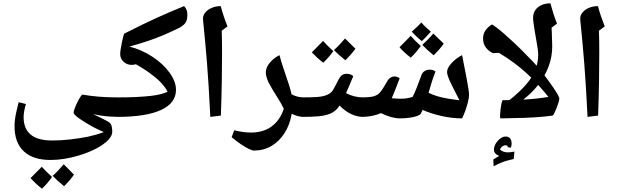

<svg xmlns="http://www.w3.org/2000/svg" viewBox="-20 -717 3742 1163"><path d="M286 252Q180 252 124 199.5Q68 147 68 47Q68 30 70.5 8.5Q73 -13 79 -40Q85 -67 93 -98L137 -87Q123 -40 123 -7Q123 62 165.5 98Q208 134 297 134Q350 134 406 127.5Q462 121 513 111Q539 105 564 98Q589 91 609 83Q587 74 556.5 58.5Q526 43 498 25.5Q470 8 452 -5Q426 -25 426 -34Q426 -44 433 -62Q440 -80 449.5 -99Q459 -118 467.5 -131Q476 -144 479 -144Q524 -136 578 -131.5Q632 -127 696 -127Q707 -127 707 -117V-19Q707 -9 696 -9Q675 -9 646.5 -11Q618 -13 590.5 -17Q563 -21 543 -26Q584 -7 605.5 4Q627 15 636 20.5Q645 26 648 31Q655 38 657.5 52.5Q660 67 660 81Q660 106 634 132.5Q608 159 562.5 183Q517 207 457 225Q367 252 286 252ZM368 411Q325 376 299 348Q331 320 366 278Q369 281 384.5 296.5Q400 312 428 341Q418 356 403 373.5Q388 391 368 411ZM234 426Q209 406 192.5 390Q176 374 165 362Q182 345 199 327.5Q216 310 233 293Q239 300 254.5 316Q270 332 295 355Q282 374 267 391.5Q252 409 234 426Z M690 -9Q682 -9 682 -17V-119Q682 -127 690 -127Q756 -127 806.5 -129.5Q857 -132 892 -136Q927 -140 952.5 -146.5Q978 -153 995 -161Q984 -184 960.5 -210.5Q937 -237 903 -262Q886 -276 861 -292.5Q836 -309 803 -328Q792 -324 777 -324Q749 -324 728.5 -343Q708 -362 708 -389Q708 -400 711 -420Q714 -440 718.5 -461Q723 -482 727 -497.5Q731 -513 734 -514Q797 -546 843.5 -568.5Q890 -591 928.5 -608.5Q967 -626 1006.5 -643Q1046 -660 1095 -680Q1115 -660 1115 -629Q1115 -594 1102 -577Q1089 -560 1061 -546Q1014 -523 970.5 -504.5Q927 -486 878 -469.5Q829 -453 764 -435Q838 -416 903 -373.5Q968 -331 1007 -277Q1046 -223 1046 -173Q1046 -93 956 -51Q910 -30 844 -19.5Q778 -9 690 -9Z M1254 -9Q1249 -112 1244 -190Q1239 -268 1234 -333.5Q1229 -399 1223 -461Q1217 -523 1210 -595Q1207 -620 1221.5 -639Q1236 -658 1261.5 -669Q1287 -680 1317 -680Q1325 -649 1335.5 -618Q1346 -587 1358 -557L1323 -531Q1325 -476 1325 -399.5Q1325 -323 1323.5 -227Q1322 -131 1318 -17Z M1519 195Q1508 195 1487 185Q1466 175 1439 156.5Q1412 138 1383 114L1399 72Q1426 79 1451.5 82.5Q1477 86 1500 86Q1574 86 1625 49Q1676 12 1699 -58Q1692 -73 1683.5 -88.5Q1675 -104 1665 -119Q1643 -154 1628 -179.5Q1613 -205 1605 -221Q1598 -238 1594 -252Q1590 -266 1590 -278Q1590 -307 1613 -335.5Q1636 -364 1673 -383Q1678 -364 1683.5 -345Q1689 -326 1696 -306Q1718 -243 1730.5 -203Q1743 -163 1746 -146Q1780 -127 1821 -127Q1829 -127 1829 -119V-17Q1829 -9 1821 -9Q1784 -9 1747 -28Q1736 38 1704 88.5Q1672 139 1624.5 167Q1577 195 1519 195Z M1812 -9Q1804 -9 1804 -17V-119Q1804 -127 1812 -127Q1860 -127 1900.5 -129.5Q1941 -132 1967 -145Q1987 -155 1997.5 -172.5Q2008 -190 2024 -222Q2040 -255 2052 -262.5Q2064 -270 2080 -270Q2104 -270 2120 -256Q2111 -234 2103 -215.5Q2095 -197 2088.5 -181.5Q2082 -166 2076 -153Q2100 -140 2126.5 -133.5Q2153 -127 2181 -127Q2189 -127 2189 -119V-17Q2189 -9 2181 -9Q2105 -9 2036 -78L2028 -65Q2009 -41 1981 -29Q1953 -17 1912 -13Q1871 -9 1812 -9ZM2072 -352Q2051 -369 2034 -384Q2017 -399 2003 -414Q2022 -431 2038.5 -448.5Q2055 -466 2070 -484Q2079 -474 2095 -459Q2111 -444 2133 -422Q2106 -385 2072 -352ZM1938 -337Q1916 -354 1899 -370Q1882 -386 1869 -400Q1886 -417 1903 -434.5Q1920 -452 1937 -469Q1946 -459 1961.5 -443Q1977 -427 1999 -407Q1986 -389 1971 -371.5Q1956 -354 1938 -337Z M2402 0Q2377 0 2348.5 -8Q2320 -16 2287 -32Q2267 -22 2235.5 -15.5Q2204 -9 2172 -9Q2164 -9 2164 -17V-119Q2164 -127 2172 -127Q2218 -127 2241 -133Q2264 -139 2278 -153Q2285 -160 2291 -168.5Q2297 -177 2305.5 -191Q2314 -205 2328 -229Q2334 -240 2345.5 -247Q2357 -254 2370 -254Q2384 -254 2401 -243Q2385 -201 2373 -170.5Q2361 -140 2353 -122Q2367 -121 2380.5 -120Q2394 -119 2407 -119Q2427 -119 2443 -121.5Q2459 -124 2479 -130Q2484 -138 2491 -154Q2498 -170 2508.5 -197Q2519 -224 2534 -265Q2539 -278 2552 -286.5Q2565 -295 2583 -295Q2604 -295 2618 -284Q2606 -254 2595.5 -221Q2585 -188 2576 -155Q2602 -142 2631.5 -133.5Q2661 -125 2694 -119.5Q2727 -114 2763 -110Q2748 -140 2734 -166.5Q2720 -193 2710 -214.5Q2700 -236 2694 -253Q2688 -270 2688 -281Q2688 -305 2715 -334.5Q2742 -364 2779 -383Q2796 -298 2805 -250.5Q2814 -203 2817.5 -179Q2821 -155 2821 -142Q2821 -126 2814.5 -99Q2808 -72 2798 -45Q2788 -18 2779 0Q2719 0 2656 -14Q2593 -28 2540 -51Q2534 -38 2528 -27Q2523 -20 2504 -13.5Q2485 -7 2458 -3.5Q2431 0 2402 0ZM2468 -368Q2446 -385 2429 -400.5Q2412 -416 2400 -431Q2417 -448 2434 -465.5Q2451 -483 2468 -500Q2476 -490 2491.5 -474Q2507 -458 2529 -438Q2514 -418 2499 -400Q2484 -382 2468 -368ZM2607 -382Q2586 -399 2569 -414.5Q2552 -430 2538 -445Q2553 -459 2570 -476Q2587 -493 2605 -514Q2611 -507 2627 -492Q2643 -477 2668 -453Q2655 -434 2639.5 -416.5Q2624 -399 2607 -382ZM2535 -468Q2514 -485 2499 -499.5Q2484 -514 2474 -525Q2495 -544 2509.5 -557.5Q2524 -571 2532 -581Q2543 -568 2557.5 -554Q2572 -540 2590 -525Q2569 -502 2555 -487.5Q2541 -473 2535 -468Z M3012 0Q3009 0 3009 -12Q3009 -26 3011.5 -49.5Q3014 -73 3018 -91.5Q3022 -110 3025 -110Q3053 -110 3086.5 -111Q3120 -112 3156 -114Q3192 -116 3229.5 -120Q3267 -124 3302 -130Q3266 -174 3234.5 -209Q3203 -244 3168 -275Q3134 -306 3094.5 -335.5Q3055 -365 3002 -397L2965 -395Q2939 -408 2922.5 -430Q2906 -452 2906 -484Q2906 -512 2921 -533.5Q2936 -555 2961 -569Q2984 -554 3009.5 -533Q3035 -512 3063 -486Q3097 -456 3134 -419.5Q3171 -383 3205.5 -346.5Q3240 -310 3263 -280Q3278 -261 3296 -236.5Q3314 -212 3330.5 -188Q3347 -164 3357.5 -145.5Q3368 -127 3368 -119Q3368 -112 3363 -96Q3358 -80 3351 -62Q3344 -44 3337.5 -31Q3331 -18 3328 -17Q3309 -14 3278.5 -11Q3248 -8 3215 -6Q3182 -4 3154 -3Q3145 -3 3125.5 -2.5Q3106 -2 3083.5 -1.5Q3061 -1 3041.5 -0.5Q3022 0 3012 0ZM2970 290 2968 249 3004 227Q2972 216 2972 189Q2972 171 2983 152.5Q2994 134 3010.5 122Q3027 110 3042 110Q3079 110 3079 154Q3079 166 3074 178L3055 174V172Q3055 163 3043 163Q3032 163 3023.5 169Q3015 175 3008 188Q3026 206 3057 206Q3066 206 3076 204.5Q3086 203 3096 201L3092 246Q3068 251 3049.5 256.5Q3031 262 3013 269.5Q2995 277 2970 290Z M3103 -79 3049 -97Q3093 -131 3128 -164.5Q3163 -198 3188 -232Q3213 -267 3226.5 -305.5Q3240 -344 3240 -387Q3240 -399 3237 -421.5Q3234 -444 3229 -471Q3224 -498 3219.5 -525.5Q3215 -553 3212 -575Q3209 -597 3209 -608Q3209 -649 3238.5 -673Q3268 -697 3314 -697Q3324 -660 3332.5 -633Q3341 -606 3354 -574L3321 -549Q3322 -539 3322.5 -521.5Q3323 -504 3323.5 -486Q3324 -468 3324.5 -454Q3325 -440 3325 -436Q3325 -372 3302.5 -313Q3280 -254 3241 -204Q3212 -167 3178 -137Q3144 -107 3103 -79Z M3539 -9Q3534 -112 3529 -190Q3524 -268 3519 -333.5Q3514 -399 3508 -461Q3502 -523 3495 -595Q3492 -620 3506.5 -639Q3521 -658 3546.5 -669Q3572 -680 3602 -680Q3610 -649 3620.5 -618Q3631 -587 3643 -557L3608 -531Q3610 -476 3610 -399.5Q3610 -323 3608.5 -227Q3607 -131 3603 -17Z"/></svg>

Font: Noto Naskh Arabic
Style: Regular
Weight: 400
Designer: Monotype Design Team, David Williams, Mohamad Dakak and Nizar Qandah
Foundry: Monotype Imaging Inc.
Version: Version 2.013